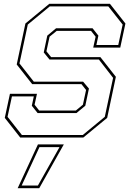

<svg xmlns="http://www.w3.org/2000/svg" viewBox="-20 -720 691 1005"><path d="M86 0 5 -103 32 -229H173.5L161 -172L185 -141.5H377L414 -172L430.5 -249L406.5 -279.5H148.5L67.5 -382.5L113 -597L238 -700H555.5L636.5 -597L609.5 -471H468L480.5 -528L456.5 -558.5H277L239.5 -528L223 -451.5L247.5 -421H505.5L586.5 -318L541 -103L416 0ZM94.5 -13.5H413.5L528.5 -108.5L572 -312.5L497.5 -408.5H239L209 -445.5L227.5 -533.5L273.5 -572H464.5L495 -533.5L484.5 -484.5H599L622 -591.5L547 -686.5H240.5L125.5 -591.5L82 -388L157 -292.5H415L445.5 -256.5L426.5 -166.5L380 -128H177L146.5 -166.5L157 -215.5H42.5L19.5 -108.5ZM72.5 265 178.5 36H314L185.5 265ZM93.5 251H178.5L291.5 50H186.5Z"/></svg>

Font: Tourney Thin Thin
Style: Italic
Weight: 250
Italic angle: -12°
Version: Version 1.015